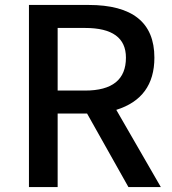

<svg xmlns="http://www.w3.org/2000/svg" viewBox="-20 -756 695 776"><path d="M213 -390H324Q489 -390 489 -523Q489 -643 324 -643H213ZM499 0 332 -297H213V0H97V-736H338Q604 -736 604 -523Q604 -360 450 -312L630 0Z"/></svg>

Font: Noto Sans S Chinese Medium
Style: Regular
Weight: 500
Designer: Ryoko NISHIZUKA  (kana & ideographs); Paul D. Hunt (Latin, Greek & Cyrillic); Wenlong ZHANG  (bopomofo); Sandoll Communi
Foundry: Adobe Systems Incorporated
Version: Version 1.000;PS 1;hotconv 1.0.78;makeotf.lib2.5.61930